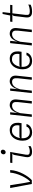

<svg xmlns="http://www.w3.org/2000/svg" viewBox="1985 -2807 830 4840"><g transform="rotate(-90 2400.0 -387.0)"><path d="M182 0 80 -545.5H151.5L210.5 -175.5L236 -44H245Q281.5 -78 319 -134.2Q356.5 -190.5 388.5 -260Q420.5 -329.5 442 -403.2Q463.5 -477 468.5 -545.5H534Q529 -458.5 502.5 -374.2Q476 -290 437 -216.2Q398 -142.5 356 -86.5Q314 -30.5 278.5 0Z M982 -659.5Q959 -659.5 944.5 -674.8Q930 -690 930 -713Q930 -742 948.8 -762Q967.5 -782 994.5 -782Q1017 -782 1031.8 -767.2Q1046.5 -752.5 1046.5 -728.5Q1046.5 -700 1027.5 -679.8Q1008.5 -659.5 982 -659.5ZM989 6Q934 6 902.8 -14.5Q871.5 -35 862 -72Q852.5 -109 861.5 -158.5L911.5 -429.5Q916.5 -456.5 927.5 -472.2Q938.5 -488 956 -491H711.5L718.5 -545.5H989.5L921.5 -153Q912 -97 930.2 -74.2Q948.5 -51.5 1001.5 -51.5Q1045.5 -51.5 1077.5 -61.5Q1109.5 -71.5 1140.5 -85L1133 -24.5Q1110 -13 1071.8 -3.5Q1033.5 6 989 6Z M1479.5 7.5Q1419.5 7.5 1373 -20.2Q1326.5 -48 1299.8 -101.8Q1273 -155.5 1273 -233Q1273 -298.5 1291 -356.8Q1309 -415 1343.2 -460Q1377.5 -505 1426.2 -530.8Q1475 -556.5 1536 -556.5Q1621 -556.5 1665.8 -515.2Q1710.5 -474 1721.2 -406.2Q1732 -338.5 1714.5 -258.5H1335Q1330.5 -194 1347.5 -147.2Q1364.5 -100.5 1401 -75.2Q1437.5 -50 1490.5 -50Q1549 -50 1584.8 -74.8Q1620.5 -99.5 1628.5 -135H1694Q1685.5 -94.5 1657 -62.2Q1628.5 -30 1583.5 -11.2Q1538.5 7.5 1479.5 7.5ZM1336.5 -278Q1342 -300 1355 -306.2Q1368 -312.5 1385.5 -312.5H1658.5Q1667.5 -367.5 1658 -409.8Q1648.5 -452 1616.5 -476.2Q1584.5 -500.5 1526 -500.5Q1471.5 -500.5 1431.8 -470Q1392 -439.5 1368 -389Q1344 -338.5 1336.5 -278Z M1873.5 0 1933 -546H1990L1965 -282H1957Q1969.5 -375 2001.2 -436Q2033 -497 2077.2 -527Q2121.5 -557 2171 -557Q2244 -557 2282.8 -510Q2321.5 -463 2312 -376.5L2271.5 0H2209L2247 -350Q2255.5 -426 2233.2 -462Q2211 -498 2154 -498Q2119.5 -498 2085.8 -480.5Q2052 -463 2022 -418.8Q1992 -374.5 1968 -293.5L1935.5 0Z M2473.5 0 2533 -546H2590L2565 -282H2557Q2569.5 -375 2601.2 -436Q2633 -497 2677.2 -527Q2721.5 -557 2771 -557Q2844 -557 2882.8 -510Q2921.5 -463 2912 -376.5L2871.5 0H2809L2847 -350Q2855.5 -426 2833.2 -462Q2811 -498 2754 -498Q2719.5 -498 2685.8 -480.5Q2652 -463 2622 -418.8Q2592 -374.5 2568 -293.5L2535.5 0Z M3279.5 7.5Q3219.5 7.5 3173 -20.2Q3126.5 -48 3099.8 -101.8Q3073 -155.5 3073 -233Q3073 -298.5 3091 -356.8Q3109 -415 3143.2 -460Q3177.5 -505 3226.2 -530.8Q3275 -556.5 3336 -556.5Q3421 -556.5 3465.8 -515.2Q3510.5 -474 3521.2 -406.2Q3532 -338.5 3514.5 -258.5H3135Q3130.5 -194 3147.5 -147.2Q3164.5 -100.5 3201 -75.2Q3237.5 -50 3290.5 -50Q3349 -50 3384.8 -74.8Q3420.5 -99.5 3428.5 -135H3494Q3485.5 -94.5 3457 -62.2Q3428.5 -30 3383.5 -11.2Q3338.5 7.5 3279.5 7.5ZM3136.5 -278Q3142 -300 3155 -306.2Q3168 -312.5 3185.5 -312.5H3458.5Q3467.5 -367.5 3458 -409.8Q3448.5 -452 3416.5 -476.2Q3384.5 -500.5 3326 -500.5Q3271.5 -500.5 3231.8 -470Q3192 -439.5 3168 -389Q3144 -338.5 3136.5 -278Z M3673.5 0 3733 -546H3790L3765 -282H3757Q3769.5 -375 3801.2 -436Q3833 -497 3877.2 -527Q3921.5 -557 3971 -557Q4044 -557 4082.8 -510Q4121.5 -463 4112 -376.5L4071.5 0H4009L4047 -350Q4055.5 -426 4033.2 -462Q4011 -498 3954 -498Q3919.5 -498 3885.8 -480.5Q3852 -463 3822 -418.8Q3792 -374.5 3768 -293.5L3735.5 0Z M4521.5 6Q4476.5 6 4447.5 -5.8Q4418.5 -17.5 4402.5 -39Q4386.5 -60.5 4382 -90.8Q4377.5 -121 4382 -158.5L4415.5 -436.5Q4417.5 -453 4422.5 -463.8Q4427.5 -474.5 4436.2 -480.8Q4445 -487 4457 -490L4429.5 -524L4429 -545.5L4468 -737H4515L4490 -524L4486 -505L4444.5 -153Q4438 -96.5 4457.5 -74Q4477 -51.5 4532.5 -51.5Q4583 -51.5 4629 -62.5Q4675 -73.5 4706.5 -89L4700.5 -27.5Q4677.5 -17.5 4634.2 -5.8Q4591 6 4521.5 6ZM4268.5 -490 4275 -546H4698L4691.5 -490Z"/></g></svg>

Font: Spline Sans Mono Light
Style: Italic
Weight: 300
Italic angle: -4°
Monospace: yes
Version: Version 1.004